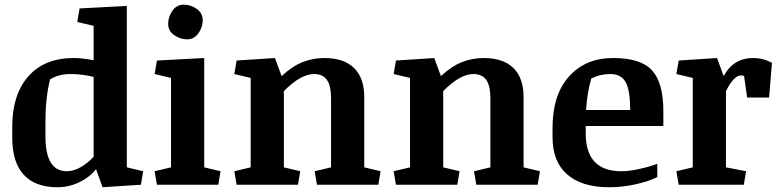

<svg xmlns="http://www.w3.org/2000/svg" viewBox="-20 -788 3321 819"><path d="M379.4 -460Q330.6 -472.2 280.3 -472.2Q230 -472.2 193.4 -449.2Q173.8 -370.1 173.8 -270V-206.5Q173.8 -57.6 265.1 -57.6Q293.9 -57.6 324.5 -75Q355 -92.3 379.4 -119.6ZM294.9 -540.5Q329.6 -540.5 379.4 -531.2V-677.7L309.6 -694.3L319.3 -752L521 -762.7V-74.2L590.8 -57.6L581.1 0L417.5 10.7L389.6 -66.4Q362.3 -31.7 318.1 -10.5Q273.9 10.7 225.1 10.7Q130.4 10.7 81.3 -42.5Q32.2 -95.7 32.2 -201.7V-247.1Q32.2 -384.8 101.1 -462.6Q169.9 -540.5 294.9 -540.5Z M723.1 -638.2Q697.3 -656.2 697.3 -686Q697.3 -715.8 715.3 -741.9Q733.4 -768.1 763.7 -768.1Q793.9 -768.1 819.3 -750Q844.7 -731.9 844.7 -701.7Q844.7 -671.4 826.2 -645.8Q807.6 -620.1 778.3 -620.1Q749 -620.1 723.1 -638.2ZM851.1 -74.2 920.9 -57.6 911.1 0H649.4L639.6 -57.6L709.5 -74.2V-455.6L639.6 -472.2L649.4 -529.8L851.1 -540.5Z M1319.8 -472.2Q1262.7 -472.2 1190.9 -399.4V-74.2L1260.7 -57.6L1251 0H989.3L979.5 -57.6L1049.3 -74.2V-455.6L979.5 -472.2L989.3 -529.8L1152.8 -540.5L1181.2 -463.4Q1227.1 -505.9 1271 -523.2Q1314.9 -540.5 1363.8 -540.5Q1446.8 -540.5 1490.2 -498Q1533.7 -455.6 1533.7 -374V-74.2L1603.5 -57.6L1593.8 0H1332L1322.3 -57.6L1392.1 -74.2V-366.7Q1392.1 -422.9 1374.3 -447.5Q1356.4 -472.2 1319.8 -472.2Z M1999.5 -472.2Q1942.4 -472.2 1870.6 -399.4V-74.2L1940.4 -57.6L1930.7 0H1668.9L1659.2 -57.6L1729 -74.2V-455.6L1659.2 -472.2L1668.9 -529.8L1832.5 -540.5L1860.8 -463.4Q1906.7 -505.9 1950.7 -523.2Q1994.6 -540.5 2043.5 -540.5Q2126.5 -540.5 2169.9 -498Q2213.4 -455.6 2213.4 -374V-74.2L2283.2 -57.6L2273.4 0H2011.7L2002 -57.6L2071.8 -74.2V-366.7Q2071.8 -422.9 2054 -447.5Q2036.1 -472.2 1999.5 -472.2Z M2668 -318.8Q2668 -404.3 2648.4 -438.2Q2628.9 -472.2 2584 -472.2Q2539.1 -472.2 2502 -453.1Q2483.9 -388.2 2480 -318.8ZM2478.5 -218.3Q2478.5 -57.6 2630.9 -57.6Q2664.1 -57.6 2708 -67.4Q2752 -77.1 2783.7 -89.4V-32.7Q2748 -14.6 2691.9 -2Q2635.7 10.7 2577.6 10.7Q2461.9 10.7 2399.4 -43.9Q2336.9 -98.6 2336.9 -202.1V-242.7Q2336.9 -383.3 2407.2 -461.9Q2477.5 -540.5 2595.7 -540.5Q2713.9 -540.5 2761.7 -487.5Q2809.6 -434.6 2809.6 -314V-250.5H2478.5Z M3066.9 -463.4Q3108.4 -540.5 3192.4 -540.5Q3234.9 -540.5 3272.9 -520L3260.7 -372.1H3167L3153.8 -464.4Q3147 -466.3 3140.6 -466.3Q3110.4 -466.3 3076.7 -399.4V-74.2L3162.6 -57.6L3152.8 0H2875L2865.2 -57.6L2935.1 -74.2V-455.6L2865.2 -472.2L2875 -529.8L3038.6 -540.5Z"/></svg>

Font: NoticiaText-Bold
Style: Bold
Weight: 700
Designer: JM Sole
Foundry: JM Sole
Version: Version 1.003